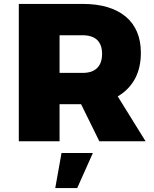

<svg xmlns="http://www.w3.org/2000/svg" viewBox="-20 -721 787 980"><path d="M487 0H723L581 -229C619 -251 648 -281 669 -319C689 -356 699 -401 699 -452C699 -531 673 -593 622 -636C570 -679 497 -701 403 -701H76V0H284V-189H394ZM284 -349V-541H403C434 -541 459 -533 476 -517C493 -500 501 -477 501 -446C501 -415 493 -391 476 -374C459 -357 434 -349 403 -349ZM294 60 262 239H374L454 60Z"/></svg>

Font: Argentum Sans ExtraBold
Style: Regular
Weight: 800
Designer: Julieta Ulanovsky
Foundry: Julieta Ulanovsky
Version: Version 5.001;February 15, 2019;FontCreator 11.5.0.2425 64-b